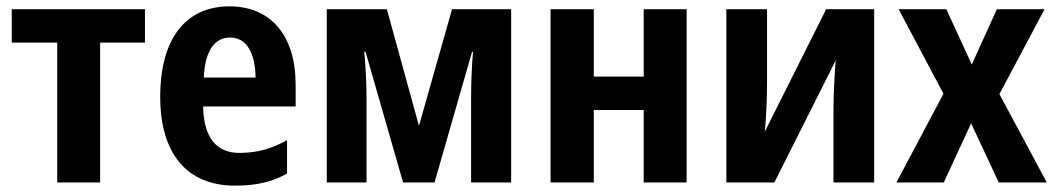

<svg xmlns="http://www.w3.org/2000/svg" viewBox="-20 -574 3320 604"><path d="M436 -440V-545H17V-440H160V0H295V-440Z M702 -554C566 -554 484 -455 484 -269C484 -90 569 10 719 10C787 10 837 -2 883 -28V-133C832 -105 788 -93 733 -93C659 -93 621 -143 619 -239H910V-308C910 -461 833 -554 702 -554ZM704 -456C757 -456 783 -405 784 -330H621C625 -417 657 -456 704 -456Z M1588 -545H1402L1298 -178L1197 -545H1008V0H1133V-268C1133 -316 1130 -365 1126 -411H1130L1248 0H1347L1465 -411H1468C1464 -364 1462 -313 1462 -269V0H1588Z M1848 -545H1712V0H1848V-228H2005V0H2140V-545H2005V-333H1848Z M2393 -545H2265V0H2416L2609 -384C2606 -345 2602 -281 2602 -233V0H2730V-545H2579L2386 -160C2390 -200 2393 -268 2393 -312Z M2948 -279 2800 0H2949L3035 -186L3122 0H3273L3124 -278L3266 -545H3116L3037 -371L2957 -545H2807Z"/></svg>

Font: Noto Sans Display SemiCondensed
Style: Bold
Weight: 700
Width: 4
Designer: Monotype Design Team
Foundry: Monotype Imaging Inc.
Version: Version 1.900